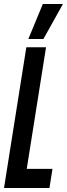

<svg xmlns="http://www.w3.org/2000/svg" viewBox="-33 -935 333 955"><path d="M-13 0 98 -700H196L100 -95H228L213 0ZM108 -741 180 -915H280L183 -741Z"/></svg>

Font: Georama Extra Condensed SemiBold
Style: Italic
Weight: 600
Width: 2
Italic angle: -9°
Designer: Jean-Baptiste Levee
Foundry: Production Type
Version: Version 1.000